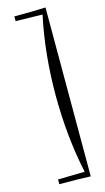

<svg xmlns="http://www.w3.org/2000/svg" viewBox="-135 -761 536 978"><g transform="rotate(-15 132.5 -271.5)"><path d="M49.8 170.9V146L190.9 143.1Q148.9 -54.2 148.9 -271Q148.9 -488.8 190.9 -686L49.8 -689V-713.9Q154.8 -713.9 214.8 -716.8V173.8Q154.8 170.9 49.8 170.9Z"/></g></svg>

Font: Messapia
Style: Regular
Weight: 400
Designer: Luca Marsano
Foundry: Collletttivo
Version: Version 1.000;FEAKit 1.0